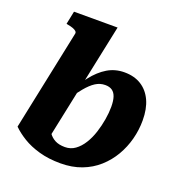

<svg xmlns="http://www.w3.org/2000/svg" viewBox="-137 -875 946 1006"><g transform="rotate(20 336.0 -372.5)"><path d="M302 -75Q334 -75 359 -93Q384 -111 403 -141.5Q422 -172 434 -209Q446 -246 452.5 -284.5Q459 -323 459 -356Q459 -389 452 -410.5Q445 -432 430 -442.5Q415 -453 391 -453Q362 -453 337 -437Q312 -421 285.5 -389Q259 -357 225 -308L216 -339Q253 -405 289.5 -452Q326 -499 368.5 -524.5Q411 -550 463 -550Q518 -550 557 -525.5Q596 -501 617 -455.5Q638 -410 638 -345Q638 -292 624.5 -240.5Q611 -189 584.5 -143.5Q558 -98 518.5 -62.5Q479 -27 426.5 -7Q374 13 309 13Q243 13 190 -2Q137 -17 98 -41Q59 -65 33 -91L150 -651Q152 -659 146 -665Q140 -671 128 -675.5Q116 -680 99 -683L90 -685L105 -758H348L204 -71Q194 -81 188 -92Q182 -103 180 -115Q178 -127 180.5 -139Q183 -151 190 -163Q197 -139 211 -118.5Q225 -98 247 -86.5Q269 -75 302 -75Z"/></g></svg>

Font: Roboto Serif
Style: Bold Italic
Weight: 700
Italic angle: -10°
Designer: Greg Gazdowicz
Foundry: Commercial Type
Version: Version 1.008